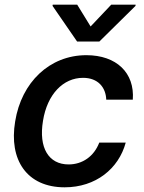

<svg xmlns="http://www.w3.org/2000/svg" viewBox="-20 -788 613 819"><path d="M255.7 11C388.5 11 486.2 -68.5 516.3 -179.7H403.4C381 -120.7 331.3 -86.6 272.7 -86.6C187.5 -86.6 144.2 -157.3 163.4 -272.7C181.5 -386 249.6 -456 334.2 -456C398.4 -456 431.5 -414.8 433.2 -362.9H546.5C555 -477.3 476.9 -552.6 348.4 -552.6C191.4 -552.6 71.4 -436.8 44.7 -270.2C17 -105.8 94.8 11 255.7 11ZM204.2 -762.8 308.9 -610.8H403.8L557.9 -762.8L558.6 -768.1H454.5L366.5 -675.1L309.3 -768.1H204.9Z"/></svg>

Font: Magic Ui Pro Semi Bold
Style: Italic
Weight: 600
Italic angle: -9.39999°
Designer: Stefan Endress, Andreas Faust
Version: Version 1.000;FEAKit 1.0